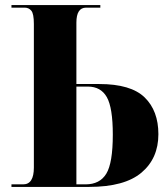

<svg xmlns="http://www.w3.org/2000/svg" viewBox="-20 -734 654 754"><path d="M25 0H330Q469 0 535.5 -56Q602 -112 602 -207Q602 -299 548 -351.5Q494 -404 370 -404H280V-645Q280 -704 318 -704H374V-714H25V-704H77Q93 -704 103 -692Q113 -680 113 -640V-76Q113 -10 71 -10H25ZM280 -10V-394H325Q376 -394 399.5 -352.5Q423 -311 423 -205Q423 -94 397.5 -52Q372 -10 316 -10Z"/></svg>

Font: Noto Serif Display SemiCondensed Extra
Style: Regular
Weight: 800
Width: 4
Designer: Monotype Design Team
Foundry: Monotype Imaging Inc.
Version: Version 1.900